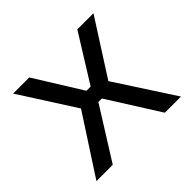

<svg xmlns="http://www.w3.org/2000/svg" viewBox="-123 -631 774 774"><g transform="rotate(-45 264.0 -243.5)"><path d="M274 -220H254L116 0H23L186 -251L35 -487H127L252 -286H276L401 -487H493L342 -251L505 0H413Z"/></g></svg>

Font: Exo 2
Style: Regular
Weight: 400
Designer: Natanael Gama
Version: Version 1.001;PS 001.001;hotconv 1.0.70;makeotf.lib2.5.58329